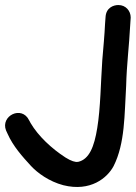

<svg xmlns="http://www.w3.org/2000/svg" viewBox="-23 -720 540 764"><path d="M1 -201 7 -188C29 -138 67 -96 100 -60C126 -32 172 2 229 17C337 44 404 -12 429 -59C475 -150 472 -265 479 -379C481 -463 491 -538 495 -619L497 -649V-651C497 -676 478 -700 448 -700C428 -700 399 -689 397 -652L395 -625C393 -579 388 -529 384 -480C378 -393 377 -289 364 -211C352 -136 332 -86 288 -76H286C278 -74 260 -79 238 -93C182 -129 129 -179 99 -230L93 -241C64 -302 -22 -259 1 -201Z"/></svg>

Font: Stray Cat
Style: ExBlkExt
Weight: 1000
Version: Version 1.0